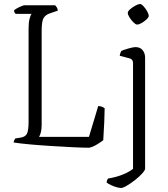

<svg xmlns="http://www.w3.org/2000/svg" viewBox="-20 -734 836 954"><path d="M422 0Q392 0 342 -2.5Q292 -5 235.5 -8.5Q179 -12 129 -16.5Q79 -21 48 -26Q48 -32 51 -37.5Q54 -43 56 -46L81 -50Q104 -53 113 -68Q122 -83 122 -129V-591Q122 -622 127 -641Q132 -660 137 -665H58Q55 -668 52.5 -671.5Q50 -675 50 -683Q56 -689 75.5 -698.5Q95 -708 103 -708H254Q258 -704 262.5 -697Q267 -690 267 -681L229 -668Q207 -661 197 -645Q187 -629 187 -581V-113Q187 -92 183 -76.5Q179 -61 174 -54H422L468 -207Q479 -207 488 -203Q497 -199 500 -196Q500 -171 498 -127Q496 -83 493 -37Q481 -28 460.5 -15.5Q440 -3 422 0ZM581 200Q573 200 559 196Q545 192 531 185.5Q517 179 510 173Q510 166 512.5 160.5Q515 155 517 153Q555 147 587 134.5Q619 122 641 105V-421Q641 -439 624 -444L575 -457Q576 -465 578.5 -471.5Q581 -478 583 -481Q596 -487 619.5 -493.5Q643 -500 653 -500Q676 -500 688.5 -485Q701 -470 701 -447V104Q701 112 686.5 128Q672 144 651 160.5Q630 177 610.5 188.5Q591 200 581 200ZM661 -612Q654 -612 643 -623Q632 -634 623.5 -647.5Q615 -661 615 -670Q615 -678 626.5 -688Q638 -698 652.5 -706Q667 -714 676 -714Q683 -714 693.5 -702.5Q704 -691 711.5 -677.5Q719 -664 719 -655Q719 -648 708.5 -638Q698 -628 684.5 -620Q671 -612 661 -612Z"/></svg>

Font: Texturina 72pt ExtraLight
Style: Regular
Weight: 200
Designer: Guillermo Torres Carreño
Foundry: Omnibus-Type
Version: Version 1.002; ttfautohint (v1.8.3)